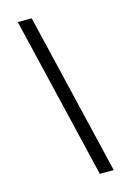

<svg xmlns="http://www.w3.org/2000/svg" viewBox="-141 -893 758 1105"><g transform="rotate(-15 237.5 -340.0)"><path d="M311 143 81 -823H164L394 143Z"/></g></svg>

Font: Iosevka QP
Style: Italic
Weight: 400
Italic angle: -9°
Designer: Belleve Invis
Foundry: Belleve Invis
Version: Version 20.0.0; ttfautohint (v1.8.4)